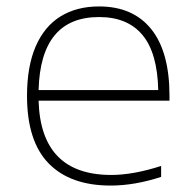

<svg xmlns="http://www.w3.org/2000/svg" viewBox="-20 -568 600 597"><path d="M507 -255H100Q106.5 -24 326 -24Q394 -24 481 -52V-18Q398.5 9 324 9Q198.5 9 131.2 -60Q64 -129 64 -270Q64 -361.5 91 -423.8Q118 -486 168.2 -517Q218.5 -548 288 -548Q393.5 -548 450.2 -477.5Q507 -407 507 -270ZM100 -288H472Q469.5 -403.5 423 -459.2Q376.5 -515 288 -515Q106 -515 100 -288Z"/></svg>

Font: Encode Sans Expanded Thin
Style: Regular
Weight: 250
Width: 7
Designer: Multiple Designers
Foundry: Impallari Type
Version: Version 2.000